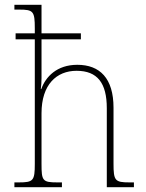

<svg xmlns="http://www.w3.org/2000/svg" viewBox="-20 -780 607 800"><path d="M40 0H238V-20H219C157 -20 153 -27 153 -97V-308C153 -428 216 -485 299 -485C386 -485 425 -434 425 -329V0H538V-20H520C459 -20 453 -27 453 -98V-331C453 -454 396 -510 302 -510C217 -510 170 -460 152 -409H150C152 -423 153 -440 153 -455V-616H317V-641H153V-760H40V-740H60C119 -740 125 -733 125 -662V-641H45V-616H125V-97C125 -27 119 -20 58 -20H40Z"/></svg>

Font: Noto Serif SemiCondensed Thin
Style: Regular
Weight: 100
Width: 4
Designer: Monotype Design Team
Foundry: Monotype Imaging Inc.
Version: Version 2.015